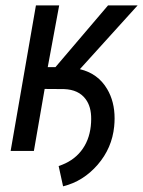

<svg xmlns="http://www.w3.org/2000/svg" viewBox="-20 -548 519 697"><path d="M270 -296.9Q335.9 -281.2 369.1 -224.6Q396 -179.2 396 -118.2Q396 -104 394.5 -88.9Q386.7 -10.3 334.5 50Q282.2 110.4 209 128.4L192.9 54.7Q244.1 38.1 273.9 0.7Q303.7 -36.6 309.6 -90.3Q311 -103.5 311 -115.7Q311.5 -160.6 291 -188Q265.6 -222.7 212.4 -224.6L142.1 -225.1L103 0H18.6L110.4 -528.3H194.8L153.3 -304.2H181.2L372.1 -528.3H479.5Z"/></svg>

Font: MAUL Condensed Italic
Style: Condenced Regular Italic
Weight: 400
Italic angle: -12°
Designer: MAUL
Version: Version 1.0; 2020; ttfautohint (v1.8.3)